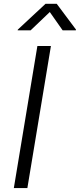

<svg xmlns="http://www.w3.org/2000/svg" viewBox="-20 -963 409 983"><path d="M240.7 -727.5 120.1 0H50.8L171.4 -727.5ZM136.7 -807.6H70.3L71.3 -811.5L212.9 -943.4H270.5L369.1 -811.5L368.2 -807.6H300.8L234.9 -901.4Z"/></svg>

Font: Inter Light
Style: Italic
Weight: 300
Italic angle: -9.3988°
Designer: Rasmus Andersson
Foundry: rsms
Version: Version 4.001;git-66647c0bb